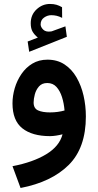

<svg xmlns="http://www.w3.org/2000/svg" viewBox="-20 -691 499 976"><path d="M172.4 -500Q155.8 -513.2 146 -529.5Q136.2 -545.9 136.2 -572.8Q136.2 -615.7 165.8 -643.3Q195.3 -670.9 233.9 -670.9Q252.9 -670.9 267.1 -666.7Q281.2 -662.6 295.4 -654.3L295.9 -600.1Q280.8 -607.9 267.6 -610.8Q254.4 -613.8 240.7 -613.8Q221.2 -613.8 203.9 -601.6Q186.5 -589.4 186.5 -566.4Q187 -552.7 200.2 -540Q213.4 -527.3 239.7 -531.2Q240.2 -531.2 244.1 -532.2L312.5 -557.1L319.8 -503.9L128.4 -427.7L120.6 -480ZM416.5 -99.1Q416.5 61 329.1 147.7Q241.7 234.4 84.5 264.6L43.5 153.8Q147.9 133.8 215.1 93Q282.2 52.2 297.9 -8.3Q282.7 -4.4 265.6 -1.7Q248.5 1 234.4 1Q143.6 1 93.5 -38.8Q43.5 -78.6 43.5 -165.5Q43.5 -203.6 54.9 -242.7Q66.4 -281.7 88.9 -314.7Q111.3 -347.7 144.5 -367.7Q177.7 -387.7 221.2 -387.7Q271.5 -387.7 308.3 -363.3Q345.2 -338.9 369.1 -297.4Q393.1 -255.9 404.8 -204.6Q416.5 -153.3 416.5 -99.1ZM233.9 -119.6Q254.9 -119.6 273.9 -122.3Q293 -125 308.1 -129.4Q305.2 -165.5 295.2 -197.3Q285.2 -229 267.1 -249Q249 -269 220.2 -269Q193.4 -269 178.2 -251.7Q163.1 -234.4 157 -211.2Q150.9 -188 150.9 -169.9Q150.9 -140.1 173.3 -129.9Q195.8 -119.6 233.9 -119.6Z"/></svg>

Font: Vazirmatn RD UI SemiBold
Style: Regular
Weight: 600
Designer: Saber Rastikerdar
Foundry: Saber Rastikerdar
Version: Version 33.003